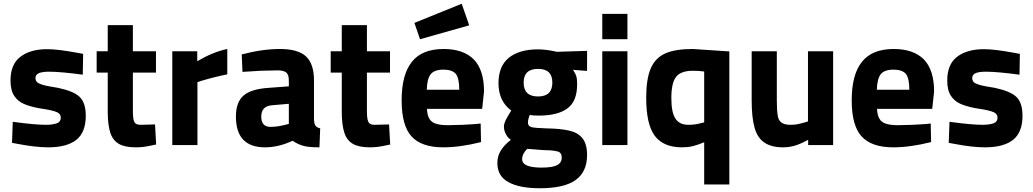

<svg xmlns="http://www.w3.org/2000/svg" viewBox="-20 -773 5503 1023"><path d="M237 12Q338 12 388 -29Q437 -69 437 -156Q437 -227 403 -258Q370 -288 289 -305L254 -311Q210 -318 189 -328Q169 -336 169 -357Q169 -376 189 -384Q207 -391 242 -391Q303 -391 421 -375L423 -486L390 -492Q288 -511 231 -511Q141 -511 88 -470Q36 -430 36 -344Q36 -291 56 -262Q75 -233 108 -219Q141 -205 190 -196Q206 -193 215 -192Q261 -185 284 -175Q304 -166 304 -146Q304 -124 283 -116Q259 -108 224 -108Q166 -108 48 -124L44 -12L76 -6Q170 12 237 12Z M704 12Q727 12 750 9Q770 6 812 -3L806 -110L730 -108Q703 -107 695 -125Q688 -140 688 -181V-386H811V-500H688V-639H554V-500H495V-386H554V-178Q554 -107 568 -65Q581 -25 614 -6Q646 12 704 12Z M898 -500V0H1032V-335L1052 -342Q1122 -363 1191 -377V-512Q1117 -497 1031 -447V-500Z M1392 12Q1464 12 1539 -23Q1568 -3 1600 5Q1628 12 1682 12L1686 -89Q1668 -94 1662 -102Q1654 -111 1653 -136V-344Q1653 -432 1611 -472Q1568 -512 1472 -512Q1378 -512 1268 -483L1272 -390Q1312 -393 1369 -396Q1447 -398 1460 -398Q1492 -398 1506 -386Q1519 -374 1519 -344V-313L1412 -305Q1319 -299 1279 -265Q1237 -230 1237 -152Q1237 12 1392 12ZM1421 -97Q1372 -97 1372 -152Q1372 -207 1428 -212L1519 -220V-113L1504 -109Q1459 -97 1421 -97Z M1951 12Q1974 12 1997 9Q2017 6 2059 -3L2053 -110L1977 -108Q1950 -107 1942 -125Q1935 -140 1935 -181V-386H2058V-500H1935V-639H1801V-500H1742V-386H1801V-178Q1801 -107 1815 -65Q1828 -25 1861 -6Q1893 12 1951 12Z M2341 12Q2432 12 2543 -16L2541 -115L2513 -112Q2466 -109 2446 -108Q2384 -106 2367 -106Q2326 -106 2302 -114Q2278 -122 2268 -140Q2256 -160 2255 -193H2549L2559 -286Q2559 -399 2505 -456Q2449 -512 2344 -512Q2229 -512 2175 -444Q2120 -377 2120 -238Q2120 -105 2172 -47Q2225 12 2341 12ZM2427 -295H2254Q2255 -352 2275 -378Q2295 -402 2343 -402Q2389 -402 2409 -379Q2427 -355 2427 -295ZM2188 -651 2218 -564 2480 -638 2440 -753Z M2856 230Q2985 230 3046 187Q3108 143 3108 53Q3108 -6 3083 -37Q3058 -67 3013 -77Q2967 -88 2890 -89Q2833 -91 2814 -95Q2793 -100 2793 -120Q2793 -138 2803 -161Q2818 -157 2849 -157Q2953 -157 3004 -196Q3055 -233 3055 -324Q3055 -352 3051 -365Q3047 -380 3033 -401L3108 -395V-502L2947 -497Q2891 -510 2846 -510Q2748 -510 2692 -466Q2636 -421 2636 -330Q2636 -234 2704 -184Q2682 -149 2673 -130Q2665 -112 2665 -99Q2665 -78 2675 -59Q2684 -40 2702 -28Q2664 2 2648 30Q2630 58 2630 96Q2630 166 2690 198Q2749 230 2856 230ZM2847 -259Q2770 -259 2770 -333Q2770 -406 2847 -406Q2923 -406 2923 -333Q2923 -259 2847 -259ZM2865 120Q2815 120 2788 109Q2762 98 2762 74Q2762 47 2789 20L2879 27Q2895 27 2912 28Q2937 30 2955 35Q2973 42 2973 67Q2973 94 2948 107Q2923 120 2865 120Z M3189 -500V0H3323V-500ZM3189 -699V-564H3323V-699Z M3732 -15V210H3866V-499L3671 -512Q3577 -512 3524 -488Q3471 -464 3447 -408Q3423 -352 3423 -252Q3423 -110 3469 -49Q3515 12 3614 12Q3645 12 3670 6Q3695 0 3732 -15ZM3648 -108Q3600 -108 3579 -141Q3557 -173 3557 -251Q3557 -331 3582 -363Q3607 -396 3672 -396Q3703 -396 3732 -392V-121L3719 -118Q3685 -108 3648 -108Z M4152 12Q4185 12 4215 3Q4241 -4 4286 -28V0H4419V-500H4285V-126Q4267 -120 4234 -112Q4217 -108 4192 -108Q4161 -108 4145 -119Q4128 -130 4124 -156Q4119 -184 4119 -236V-500H3985V-238Q3985 -148 4000 -94Q4015 -39 4052 -14Q4089 12 4152 12Z M4739 12Q4830 12 4941 -16L4939 -115L4911 -112Q4864 -109 4844 -108Q4782 -106 4765 -106Q4724 -106 4700 -114Q4676 -122 4666 -140Q4654 -160 4653 -193H4947L4957 -286Q4957 -399 4903 -456Q4847 -512 4742 -512Q4627 -512 4573 -444Q4518 -377 4518 -238Q4518 -105 4570 -47Q4623 12 4739 12ZM4825 -295H4652Q4653 -352 4673 -378Q4693 -402 4741 -402Q4787 -402 4807 -379Q4825 -355 4825 -295Z M5228 12Q5329 12 5379 -29Q5428 -69 5428 -156Q5428 -227 5394 -258Q5361 -288 5280 -305L5245 -311Q5201 -318 5180 -328Q5160 -336 5160 -357Q5160 -376 5180 -384Q5198 -391 5233 -391Q5294 -391 5412 -375L5414 -486L5381 -492Q5279 -511 5222 -511Q5132 -511 5079 -470Q5027 -430 5027 -344Q5027 -291 5047 -262Q5066 -233 5099 -219Q5132 -205 5181 -196Q5197 -193 5206 -192Q5252 -185 5275 -175Q5295 -166 5295 -146Q5295 -124 5274 -116Q5250 -108 5215 -108Q5157 -108 5039 -124L5035 -12L5067 -6Q5161 12 5228 12Z"/></svg>

Font: Online Auction - Bold
Style: Bold
Weight: 500
Designer: Mohamed Mostafa, the designer of Online Auction
Foundry: Kief Type Foundry
Version: ""